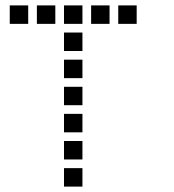

<svg xmlns="http://www.w3.org/2000/svg" viewBox="-20 -704 640 708"><path d="M17 -684Q16 -684 16 -684Q16 -684 16 -683V-617Q16 -616 16 -616Q16 -616 17 -616H83Q84 -616 84 -616Q84 -616 84 -617V-683Q84 -684 84 -684Q84 -684 83 -684ZM117 -684Q116 -684 116 -684Q116 -684 116 -683V-617Q116 -616 116 -616Q116 -616 117 -616H183Q184 -616 184 -616Q184 -616 184 -617V-683Q184 -684 184 -684Q184 -684 183 -684ZM217 -684Q216 -684 216 -684Q216 -684 216 -683V-617Q216 -616 216 -616Q216 -616 217 -616H283Q284 -616 284 -616Q284 -616 284 -617V-683Q284 -684 284 -684Q284 -684 283 -684ZM317 -684Q316 -684 316 -684Q316 -684 316 -683V-617Q316 -616 316 -616Q316 -616 317 -616H383Q384 -616 384 -616Q384 -616 384 -617V-683Q384 -684 384 -684Q384 -684 383 -684ZM417 -684Q416 -684 416 -684Q416 -684 416 -683V-617Q416 -616 416 -616Q416 -616 417 -616H483Q484 -616 484 -616Q484 -616 484 -617V-683Q484 -684 484 -684Q484 -684 483 -684ZM217 -584Q216 -584 216 -584Q216 -584 216 -583V-517Q216 -516 216 -516Q216 -516 217 -516H283Q284 -516 284 -516Q284 -516 284 -517V-583Q284 -584 284 -584Q284 -584 283 -584ZM217 -484Q216 -484 216 -484Q216 -484 216 -483V-417Q216 -416 216 -416Q216 -416 217 -416H283Q284 -416 284 -416Q284 -416 284 -417V-483Q284 -484 284 -484Q284 -484 283 -484ZM217 -384Q216 -384 216 -384Q216 -384 216 -383V-317Q216 -316 216 -316Q216 -316 217 -316H283Q284 -316 284 -316Q284 -316 284 -317V-383Q284 -384 284 -384Q284 -384 283 -384ZM217 -284Q216 -284 216 -284Q216 -284 216 -283V-217Q216 -216 216 -216Q216 -216 217 -216H283Q284 -216 284 -216Q284 -216 284 -217V-283Q284 -284 284 -284Q284 -284 283 -284ZM217 -184Q216 -184 216 -184Q216 -184 216 -183V-117Q216 -116 216 -116Q216 -116 217 -116H283Q284 -116 284 -116Q284 -116 284 -117V-183Q284 -184 284 -184Q284 -184 283 -184ZM217 -84Q216 -84 216 -84Q216 -84 216 -83V-17Q216 -16 216 -16Q216 -16 217 -16H283Q284 -16 284 -16Q284 -16 284 -17V-83Q284 -84 284 -84Q284 -84 283 -84Z"/></svg>

Font: Doto SemiBold
Style: Regular
Weight: 600
Monospace: yes
Version: Version 1.000